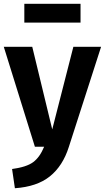

<svg xmlns="http://www.w3.org/2000/svg" viewBox="-22 -778 556 1018"><path d="M514 -530 343 1Q311 102 242.5 157Q174 212 57 220L42 118Q118 108 153.5 82Q189 56 212 0H163L-2 -530H149L255 -92L367 -530ZM107 -658V-758H405V-658Z"/></svg>

Font: FiraSans
Style: Regular
Weight: 600
Designer: Carrois Corporate & Edenspiekermann AG
Foundry: Carrois Corporate GbR & Edenspiekermann AG
Version: Version 3.106;PS 003.106;hotconv 1.0.70;makeotf.lib2.5.58329